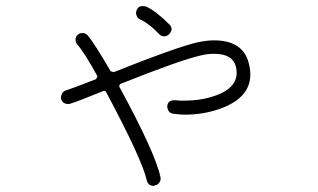

<svg xmlns="http://www.w3.org/2000/svg" viewBox="-20 -617 1040 628"><path d="M483 -9Q465 -9 460 -27Q446 -93 327 -316Q325 -320 320 -320L317 -319Q237 -286 207 -277Q205 -276 202 -277Q186 -277 180 -292Q178 -300 182.5 -309.5Q187 -319 195 -321Q206 -324 294 -358Q300 -367 298 -369Q255 -447 233 -471Q227 -479 227 -487.5Q227 -496 233.5 -502.5Q240 -509 250 -509Q260 -509 267 -501Q287 -478 342 -384L352 -381Q557 -463 628 -479Q657 -485 680 -485Q773 -485 793 -413Q823 -305 699 -261Q645 -242 585 -242Q567 -242 548 -245H546Q536 -247 531.5 -254Q527 -261 527 -270Q529 -289 550 -289H556Q571 -287 586 -288Q638 -288 684 -304Q769 -334 751 -401Q740 -441 680 -441Q658 -441 638 -436Q568 -420 375 -343Q372 -342 370.5 -338Q369 -334 371 -332Q489 -115 505 -37Q507 -29 501.5 -20.5Q496 -12 487 -11Q486 -9 483 -9ZM501 -505Q468 -540 439 -553Q431 -556 427 -565.5Q423 -575 427 -584Q433 -598 447 -597Q450 -597 457 -596Q489 -582 534 -537Q549 -522 533 -505Q526 -498 517 -498Q508 -498 501 -505Z"/></svg>

Font: Shin Retro Maru Gothic Regular
Style: Regular
Weight: 400
Designer: Iose
Foundry: Typographish
Version: Version 1.002